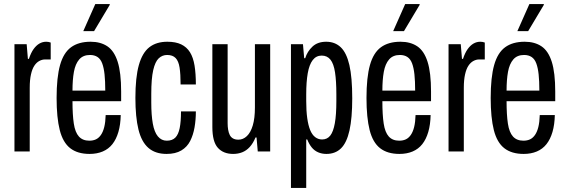

<svg xmlns="http://www.w3.org/2000/svg" viewBox="-20 -744 2782 943"><path d="M51 0V-527H111L117 -455H122Q132 -485 145 -503Q158 -521 173.5 -530Q189 -539 207 -539Q213 -539 218.5 -538Q224 -537 229 -535V-452H201Q187 -452 173 -444.5Q159 -437 148.5 -421Q138 -405 132 -378Q126 -351 126 -313V0Z M420 12Q361 12 325 -16Q289 -44 273.5 -105Q258 -166 258 -263Q258 -364 275 -424.5Q292 -485 329 -512Q366 -539 425 -539Q474 -539 507.5 -516.5Q541 -494 558 -440.5Q575 -387 575 -294V-247H336Q336 -180 342.5 -137Q349 -94 367.5 -73.5Q386 -53 419 -53Q437 -53 451 -59.5Q465 -66 475.5 -81Q486 -96 492 -120Q498 -144 499 -179H573Q572 -132 561.5 -96Q551 -60 532 -36Q513 -12 484.5 0Q456 12 420 12ZM336 -299H497Q497 -346 493.5 -378.5Q490 -411 482 -432.5Q474 -454 459 -464Q444 -474 422 -474Q388 -474 369 -452Q350 -430 343 -391Q336 -352 336 -299ZM389 -591 448 -724H519V-720L442 -591Z M798 12Q743 12 709 -17.5Q675 -47 660 -108Q645 -169 645 -263Q645 -364 662 -424.5Q679 -485 713.5 -512Q748 -539 802 -539Q843 -539 870 -526Q897 -513 913 -487.5Q929 -462 935.5 -422Q942 -382 942 -329H867Q867 -380 862 -412Q857 -444 842.5 -459Q828 -474 801 -474Q777 -474 759.5 -457.5Q742 -441 732.5 -399.5Q723 -358 723 -283V-240Q723 -179 730.5 -137Q738 -95 755.5 -74Q773 -53 799 -53Q826 -53 841 -68Q856 -83 862.5 -115Q869 -147 869 -197H942Q942 -156 935.5 -118.5Q929 -81 914 -51.5Q899 -22 870.5 -5Q842 12 798 12Z M1125 12Q1077 12 1050 -18Q1023 -48 1023 -120V-527H1098V-139Q1098 -122 1100.5 -107Q1103 -92 1108.5 -81Q1114 -70 1124.5 -64Q1135 -58 1151 -58Q1174 -58 1192.5 -75.5Q1211 -93 1221.5 -128Q1232 -163 1232 -216V-527H1307V0H1246L1240 -69H1235Q1223 -40 1206.5 -22Q1190 -4 1169.5 4Q1149 12 1125 12Z M1409 179V-527H1468L1474 -458H1479Q1489 -491 1514.5 -515Q1540 -539 1582 -539Q1625 -539 1653.5 -512Q1682 -485 1696 -424.5Q1710 -364 1710 -261Q1710 -164 1696.5 -103.5Q1683 -43 1655 -15.5Q1627 12 1583 12Q1561 12 1542.5 4Q1524 -4 1511 -20Q1498 -36 1489 -59H1484V179ZM1562 -59Q1587 -59 1602 -78Q1617 -97 1624.5 -138.5Q1632 -180 1632 -248V-281Q1632 -346 1625.5 -388.5Q1619 -431 1603 -451Q1587 -471 1560 -471Q1533 -471 1516 -449Q1499 -427 1491.5 -384.5Q1484 -342 1484 -281V-248Q1484 -199 1489 -163.5Q1494 -128 1503.5 -105Q1513 -82 1528 -70.5Q1543 -59 1562 -59Z M1942 12Q1883 12 1847 -16Q1811 -44 1795.5 -105Q1780 -166 1780 -263Q1780 -364 1797 -424.5Q1814 -485 1851 -512Q1888 -539 1947 -539Q1996 -539 2029.5 -516.5Q2063 -494 2080 -440.5Q2097 -387 2097 -294V-247H1858Q1858 -180 1864.5 -137Q1871 -94 1889.5 -73.5Q1908 -53 1941 -53Q1959 -53 1973 -59.5Q1987 -66 1997.5 -81Q2008 -96 2014 -120Q2020 -144 2021 -179H2095Q2094 -132 2083.5 -96Q2073 -60 2054 -36Q2035 -12 2006.5 0Q1978 12 1942 12ZM1858 -299H2019Q2019 -346 2015.5 -378.5Q2012 -411 2004 -432.5Q1996 -454 1981 -464Q1966 -474 1944 -474Q1910 -474 1891 -452Q1872 -430 1865 -391Q1858 -352 1858 -299ZM1911 -591 1970 -724H2041V-720L1964 -591Z M2183 0V-527H2243L2249 -455H2254Q2264 -485 2277 -503Q2290 -521 2305.5 -530Q2321 -539 2339 -539Q2345 -539 2350.5 -538Q2356 -537 2361 -535V-452H2333Q2319 -452 2305 -444.5Q2291 -437 2280.5 -421Q2270 -405 2264 -378Q2258 -351 2258 -313V0Z M2552 12Q2493 12 2457 -16Q2421 -44 2405.5 -105Q2390 -166 2390 -263Q2390 -364 2407 -424.5Q2424 -485 2461 -512Q2498 -539 2557 -539Q2606 -539 2639.5 -516.5Q2673 -494 2690 -440.5Q2707 -387 2707 -294V-247H2468Q2468 -180 2474.5 -137Q2481 -94 2499.5 -73.5Q2518 -53 2551 -53Q2569 -53 2583 -59.5Q2597 -66 2607.5 -81Q2618 -96 2624 -120Q2630 -144 2631 -179H2705Q2704 -132 2693.5 -96Q2683 -60 2664 -36Q2645 -12 2616.5 0Q2588 12 2552 12ZM2468 -299H2629Q2629 -346 2625.5 -378.5Q2622 -411 2614 -432.5Q2606 -454 2591 -464Q2576 -474 2554 -474Q2520 -474 2501 -452Q2482 -430 2475 -391Q2468 -352 2468 -299ZM2521 -591 2580 -724H2651V-720L2574 -591Z"/></svg>

Font: Archivo ExtraCondensed
Style: Regular
Weight: 400
Width: 2
Designer: Hector Gatti
Foundry: Omnibus-Type
Version: Version 2.001